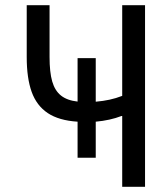

<svg xmlns="http://www.w3.org/2000/svg" viewBox="-20 -720 640 740"><path d="M451 -273H448.5Q404.5 -256 349 -251V-112H279V-251Q207 -255.5 164 -284.2Q121 -313 102 -366Q83 -419 83 -500V-700H171V-500Q171 -442 181.2 -406.2Q191.5 -370.5 215 -351.8Q238.5 -333 279 -328.5V-496H349V-328Q378 -330.5 402.2 -335.8Q426.5 -341 451 -350.5V-700H539V0H451Z"/></svg>

Font: JuliaMono
Style: Italic
Weight: 400
Italic angle: -9°
Monospace: yes
Designer: cormullion
Foundry: corm
Version: Version 0.057; ttfautohint (v1.8.4)